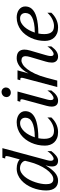

<svg xmlns="http://www.w3.org/2000/svg" viewBox="844 -1611 777 2505"><g transform="rotate(-90 1232.5 -358.5)"><path d="M387.2 -419.9Q382.8 -439.9 370.8 -452.9Q358.9 -465.8 344.5 -473.1Q330.1 -480.5 315.9 -483.4Q301.8 -486.3 292.5 -486.3Q259.8 -486.3 231.4 -469.2Q203.1 -452.1 179.7 -424.1Q156.2 -396 138.2 -360.1Q120.1 -324.2 107.7 -286.6Q95.2 -249 88.6 -212.6Q82 -176.3 82 -147.5Q82 -127.9 84.7 -110.6Q87.4 -93.3 94.5 -80.1Q101.6 -66.9 114.5 -59.1Q127.4 -51.3 147.9 -51.3Q179.2 -51.3 212.4 -76.2Q245.6 -101.1 275.9 -143.8Q306.2 -186.5 331.5 -243.2Q356.9 -299.8 373 -363.8ZM443.8 -630.9Q449.2 -651.4 449.2 -661.1Q449.2 -671.9 444.3 -675.5Q439.5 -679.2 430.7 -679.2H417L426.8 -715.8H552.2L401.9 -157.2Q399.9 -150.4 397.5 -141.4Q395 -132.3 392.8 -122.8Q390.6 -113.3 389.2 -103.3Q387.7 -93.3 387.7 -84.5Q387.7 -68.8 393.8 -58.1Q399.9 -47.4 416.5 -47.4Q422.9 -47.4 433.8 -52.5Q444.8 -57.6 458.3 -67.9Q471.7 -78.1 485.8 -93.3Q500 -108.4 513.2 -128.4V-77.1Q498.5 -58.1 483.6 -42Q468.8 -25.9 453.4 -14.2Q438 -2.4 422.1 4.2Q406.2 10.7 389.6 10.7Q367.7 10.7 352.8 4.4Q337.9 -2 329.1 -12.7Q320.3 -23.4 316.7 -38.1Q313 -52.7 313 -68.8Q313 -89.8 317.6 -111.6Q322.3 -133.3 328.1 -152.8Q280.3 -72.3 232.7 -30.8Q185.1 10.7 127 10.7Q100.1 10.7 76.9 2Q53.7 -6.8 36.6 -25.4Q19.5 -43.9 9.8 -73.5Q0 -103 0 -144Q0 -189.5 9 -235.6Q18.1 -281.7 35.4 -324.7Q52.7 -367.7 77.6 -404.8Q102.5 -441.9 134.3 -469.7Q166 -497.6 204.3 -513.4Q242.7 -529.3 286.1 -529.3Q306.6 -529.3 325 -526.1Q343.3 -522.9 358.4 -517.6Q373.5 -512.2 385.5 -505.1Q397.5 -498 405.3 -490.2Z M585 -161.1Q585 -208 594.5 -253.4Q604 -298.8 622.6 -339.6Q641.1 -380.4 667.7 -415.3Q694.3 -450.2 728.3 -475.3Q762.2 -500.5 803.2 -514.9Q844.2 -529.3 891.1 -529.3Q920.4 -529.3 946.5 -521.7Q972.7 -514.2 992.2 -499.8Q1011.7 -485.4 1023.2 -464.6Q1034.7 -443.8 1034.7 -417.5Q1034.7 -394 1027.3 -372.3Q1020 -350.6 1003.7 -331.8Q987.3 -313 960.4 -297.4Q933.6 -281.7 894.3 -270.8Q855 -259.8 802.2 -253.4Q749.5 -247.1 681.6 -246.6Q673.8 -208 673.8 -170.4Q673.8 -130.9 682.6 -106Q691.4 -81.1 706.1 -66.9Q720.7 -52.7 740.2 -47.6Q759.8 -42.5 781.7 -42.5Q801.3 -42.5 823 -47.9Q844.7 -53.2 866.9 -64Q889.2 -74.7 910.9 -90.8Q932.6 -106.9 952.6 -128.4V-77.1Q935.5 -58.6 914.6 -42.5Q893.6 -26.4 869.4 -14.6Q845.2 -2.9 818.1 3.9Q791 10.7 761.7 10.7Q716.3 10.7 683.1 -2.7Q649.9 -16.1 628.2 -39.6Q606.4 -63 595.7 -94.2Q585 -125.5 585 -161.1ZM949.2 -415.5Q949.2 -428.7 945.3 -441.2Q941.4 -453.6 932.9 -463.4Q924.3 -473.1 911.1 -479Q897.9 -484.9 879.4 -484.9Q847.2 -484.9 818.8 -469Q790.5 -453.1 766.6 -426.5Q742.7 -399.9 724.4 -365.2Q706.1 -330.6 693.8 -293Q765.6 -293.5 814.5 -303Q863.3 -312.5 893.3 -328.6Q923.3 -344.7 936.3 -366.9Q949.2 -389.2 949.2 -415.5Z M1184.1 -433.6Q1187 -443.8 1188.2 -451.4Q1189.5 -459 1189.5 -464.4Q1189.5 -474.6 1184.8 -478.3Q1180.2 -481.9 1171.4 -481.9H1157.7L1167.5 -518.6H1291L1193.4 -157.2Q1191.4 -150.4 1189 -141.4Q1186.5 -132.3 1184.3 -122.8Q1182.1 -113.3 1180.7 -103.3Q1179.2 -93.3 1179.2 -84.5Q1179.2 -65.4 1186.3 -56.9Q1193.4 -48.3 1204.6 -48.3Q1214.8 -48.3 1228 -54.7Q1241.2 -61 1254.6 -71.8Q1268.1 -82.5 1281.2 -97.2Q1294.4 -111.8 1304.7 -128.4V-77.1Q1272 -31.7 1239.7 -10.5Q1207.5 10.7 1172.4 10.7Q1132.8 10.7 1113.5 -11Q1094.2 -32.7 1094.2 -72.8Q1094.2 -102.1 1104.5 -140.1ZM1275.4 -606Q1263.7 -606 1253.4 -610.1Q1243.2 -614.3 1235.4 -621.8Q1227.5 -629.4 1222.9 -640.1Q1218.3 -650.9 1218.3 -663.6Q1218.3 -672.9 1222.2 -684.1Q1226.1 -695.3 1234.6 -704.6Q1243.2 -713.9 1256.1 -720.2Q1269 -726.6 1286.6 -726.6Q1298.3 -726.6 1308.8 -722.2Q1319.3 -717.8 1326.9 -710.2Q1334.5 -702.6 1339.1 -691.9Q1343.8 -681.2 1343.8 -668.5Q1343.8 -658.7 1339.8 -647.9Q1335.9 -637.2 1327.4 -627.7Q1318.8 -618.2 1305.9 -612.1Q1293 -606 1275.4 -606Z M1464.8 -433.6Q1467.3 -443.8 1468.8 -451.4Q1470.2 -459 1470.2 -464.4Q1470.2 -474.6 1465.6 -478.3Q1460.9 -481.9 1452.1 -481.9H1438.5L1448.2 -518.6H1567.4L1526.9 -375Q1570.3 -456.1 1621.6 -492.7Q1672.9 -529.3 1724.6 -529.3Q1783.7 -529.3 1810.8 -502.7Q1837.9 -476.1 1837.9 -428.7Q1837.9 -396 1826.2 -356L1768.1 -157.2Q1764.2 -143.1 1759 -122.8Q1753.9 -102.5 1753.9 -84.5Q1753.9 -64.9 1760.7 -56.2Q1767.6 -47.4 1780.3 -47.4Q1790.5 -47.4 1803.5 -54Q1816.4 -60.5 1829.8 -71.5Q1843.3 -82.5 1856.2 -97.2Q1869.1 -111.8 1879.4 -128.4V-77.1Q1846.7 -31.7 1814.5 -10.5Q1782.2 10.7 1747.1 10.7Q1730.5 10.7 1716.1 5.6Q1701.7 0.5 1691.2 -9.5Q1680.7 -19.5 1674.6 -34.4Q1668.5 -49.3 1668.5 -68.8Q1668.5 -89.8 1671.9 -109.9Q1675.3 -129.9 1681.2 -149.4L1741.2 -353Q1746.6 -371.1 1749.3 -386Q1752 -400.9 1752 -413.1Q1752 -467.3 1695.3 -467.3Q1672.4 -467.3 1643.1 -449.2Q1613.8 -431.2 1583.3 -391.8Q1552.7 -352.5 1523.4 -290.3Q1494.1 -228 1470.7 -140.1L1433.6 0H1349.1Z M1951.2 -161.1Q1951.2 -208 1960.7 -253.4Q1970.2 -298.8 1988.8 -339.6Q2007.3 -380.4 2033.9 -415.3Q2060.5 -450.2 2094.5 -475.3Q2128.4 -500.5 2169.4 -514.9Q2210.4 -529.3 2257.3 -529.3Q2286.6 -529.3 2312.7 -521.7Q2338.9 -514.2 2358.4 -499.8Q2377.9 -485.4 2389.4 -464.6Q2400.9 -443.8 2400.9 -417.5Q2400.9 -394 2393.6 -372.3Q2386.2 -350.6 2369.9 -331.8Q2353.5 -313 2326.7 -297.4Q2299.8 -281.7 2260.5 -270.8Q2221.2 -259.8 2168.5 -253.4Q2115.7 -247.1 2047.9 -246.6Q2040 -208 2040 -170.4Q2040 -130.9 2048.8 -106Q2057.6 -81.1 2072.3 -66.9Q2086.9 -52.7 2106.4 -47.6Q2126 -42.5 2147.9 -42.5Q2167.5 -42.5 2189.2 -47.9Q2210.9 -53.2 2233.2 -64Q2255.4 -74.7 2277.1 -90.8Q2298.8 -106.9 2318.8 -128.4V-77.1Q2301.8 -58.6 2280.8 -42.5Q2259.8 -26.4 2235.6 -14.6Q2211.4 -2.9 2184.3 3.9Q2157.2 10.7 2127.9 10.7Q2082.5 10.7 2049.3 -2.7Q2016.1 -16.1 1994.4 -39.6Q1972.7 -63 1961.9 -94.2Q1951.2 -125.5 1951.2 -161.1ZM2315.4 -415.5Q2315.4 -428.7 2311.5 -441.2Q2307.6 -453.6 2299.1 -463.4Q2290.5 -473.1 2277.3 -479Q2264.2 -484.9 2245.6 -484.9Q2213.4 -484.9 2185.1 -469Q2156.7 -453.1 2132.8 -426.5Q2108.9 -399.9 2090.6 -365.2Q2072.3 -330.6 2060.1 -293Q2131.8 -293.5 2180.7 -303Q2229.5 -312.5 2259.5 -328.6Q2289.6 -344.7 2302.5 -366.9Q2315.4 -389.2 2315.4 -415.5Z"/></g></svg>

Font: Arian Grqi
Style: Italic
Weight: 400
Italic angle: -15°
Designer: Ruben Hakobyan (Tarumian)
Foundry: Ruben Hakobyan (Tarumian)
Version: Version 1.002